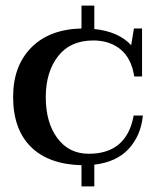

<svg xmlns="http://www.w3.org/2000/svg" viewBox="-20 -582 568 688"><path d="M318 8V86H272V10Q154 7 90.5 -56Q27 -119 27 -235Q27 -345 91.5 -411Q156 -477 272 -480V-562H318V-478Q405 -469 450 -420L460 -480H489V-308H461Q451 -373 412 -405Q373 -437 314 -437Q232 -437 188 -380.5Q144 -324 144 -234Q144 -143 185.5 -87Q227 -31 298 -31Q434 -31 459 -168H492Q485 -96 441 -48.5Q397 -1 318 8Z"/></svg>

Font: Taviraj Medium
Style: Regular
Weight: 500
Designer: Katatrad Team
Foundry: CadsonDemak
Version: Version 1.001